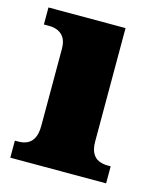

<svg xmlns="http://www.w3.org/2000/svg" viewBox="-87 -600 551 664"><g transform="rotate(15 188.0 -268.0)"><path d="M12 0V-61H24Q43 -61 57 -68Q71 -75 79 -91Q87 -107 87 -135V-409Q87 -434 78.5 -448Q70 -462 56 -468.5Q42 -475 24 -475H5V-536H281V-131Q281 -105 289 -89.5Q297 -74 311.5 -67.5Q326 -61 344 -61H355V0Z"/></g></svg>

Font: Noto Serif Gujarati Black
Style: Regular
Weight: 900
Version: Version 2.102